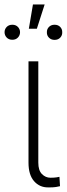

<svg xmlns="http://www.w3.org/2000/svg" viewBox="-62 -815 293 842"><path d="M63 -545.9H106V-101.6Q106 -67.9 121.8 -51.8Q137.7 -35.6 159.2 -35.6Q174.3 -35.6 185.1 -37.1Q195.8 -38.6 198.7 -39.6L201.2 1.5Q196.8 2.9 183.3 5.1Q169.9 7.3 149.4 6.8Q111.8 7.3 87.4 -20.5Q63 -48.3 63 -101.6ZM64.5 -689 82.5 -795.4H133.8L99.6 -689ZM143.6 -673.3Q143.1 -687 152.6 -696.8Q162.1 -706.5 177.2 -706.5Q192.9 -706.5 202.1 -696.8Q211.4 -687 210.9 -673.3Q211.4 -659.7 202.1 -649.9Q192.9 -640.1 177.2 -640.1Q162.1 -640.1 152.6 -649.9Q143.1 -659.7 143.6 -673.3ZM-42 -673.8Q-42 -687 -32.7 -696.8Q-23.4 -706.5 -7.8 -706.5Q7.3 -706.5 16.6 -696.8Q25.9 -687 25.9 -673.8Q25.9 -660.2 16.6 -650.4Q7.3 -640.6 -7.8 -640.6Q-23.4 -640.6 -32.7 -650.4Q-42 -660.2 -42 -673.8Z"/></svg>

Font: Inter Display Extra Light
Style: Regular
Weight: 200
Designer: Rasmus Andersson
Foundry: rsms
Version: Version 4.000;git-4fc901f